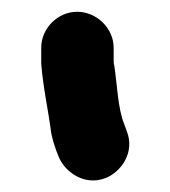

<svg xmlns="http://www.w3.org/2000/svg" viewBox="-20 -172 289 326"><path d="M111 -152C144 -152 173 -124 173 -91V-71C173 -67 173 -64 174 -61C179 -28 180 12 191 39L195 50C210 87 185 120 160 130C123 145 90 119 80 95L76 85C72 74 69 64 67 54C62 15 53 -24 50 -64V-91C50 -124 78 -152 111 -152Z"/></svg>

Font: Blanket
Style: Reversed
Weight: 700
Foundry: Cannot Into Space Fonts
Version: Version 0.9